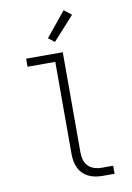

<svg xmlns="http://www.w3.org/2000/svg" viewBox="-104 -1041 758 1104"><g transform="rotate(-10 275.0 -488.5)"><path d="M473 0H404Q383 0 362.5 -3.5Q342 -7 323 -16Q304 -25 289 -40Q274 -55 265 -74Q256 -93 252.5 -113.5Q249 -134 249 -155V-693H87V-740H301V-155Q301 -133 306.5 -112.5Q312 -92 326.5 -76.5Q341 -61 362 -54Q383 -47 404 -47H473ZM267 -806 231 -834 348 -977 391 -943Z"/></g></svg>

Font: Lode Dark Term
Style: Regular
Weight: 400
Monospace: yes
Designer: Belleve Invis
Foundry: Belleve Invis
Version: Version 29.2.0